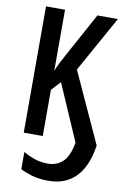

<svg xmlns="http://www.w3.org/2000/svg" viewBox="-102 -772 686 1069"><g transform="rotate(10 240.5 -237.0)"><path d="M250 240.2Q194.8 240.2 152.6 227.1Q110.4 213.9 90.8 202.6V105.5Q117.2 121.1 152.3 133.8Q187.5 146.5 230.5 146.5Q281.2 146.5 314.9 114.3Q348.6 82 362.3 4.9L224.1 -313L176.3 -261.2V0H68.8V-713.9H176.3V-368.2Q185.1 -392.1 197.8 -416.7Q210.4 -441.4 225.1 -467.8L359.4 -713.9H475.1L299.3 -397.5L481 0Q463.9 118.2 405.3 179.2Q346.7 240.2 250 240.2Z"/></g></svg>

Font: Open Sans Condensed SemiBold
Style: Regular
Weight: 600
Width: 3
Designer: Monotype Design Team
Foundry: Monotype Imaging Inc.
Version: Version 3.000; ttfautohint (v1.8.4)